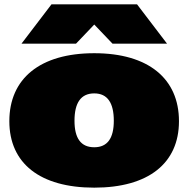

<svg xmlns="http://www.w3.org/2000/svg" viewBox="-20 -840 867 884"><path d="M414 24C663 24 804 -88 804 -282C804 -478 663 -595 414 -595C164 -595 23 -478 23 -282C23 -88 164 24 414 24ZM414 -162C352 -162 323 -204 323 -284C323 -366 352 -410 414 -410C475 -410 504 -366 504 -284C504 -204 475 -162 414 -162ZM217 -820 79 -639H330L414 -727L498 -639H749L611 -820Z"/></svg>

Font: Mattone Black
Style: Regular
Weight: 900
Width: 6
Designer: Nunzio Mazzaferro
Foundry: Collletttivo
Version: Version 2.000;Glyphs 3.2 (3217)